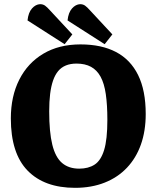

<svg xmlns="http://www.w3.org/2000/svg" viewBox="-20 -881 751 921"><path d="M290 -669 112 -783Q116 -821 133.5 -840.5Q151 -860 172 -861Q186 -861 196 -854Q206 -847 221 -830L327 -716ZM482 -669 304 -783Q308 -821 325.5 -840.5Q343 -860 364 -861Q378 -861 388 -854Q398 -847 413 -830L519 -716ZM340 20Q193 20 112.5 -62.5Q32 -145 32 -313Q32 -419 72.5 -499Q113 -579 188 -623.5Q263 -668 366 -668Q467 -668 536.5 -631.5Q606 -595 642.5 -521Q679 -447 679 -334Q679 -253 656 -188Q633 -123 589 -76.5Q545 -30 482 -5Q419 20 340 20ZM360 -72Q404 -72 434 -91.5Q464 -111 479.5 -161.5Q495 -212 495 -306Q495 -378 487.5 -429.5Q480 -481 462.5 -513Q445 -545 416.5 -560.5Q388 -576 347 -576Q318 -576 296 -567Q274 -558 259 -540Q244 -522 234.5 -494.5Q225 -467 220.5 -430.5Q216 -394 216 -347Q216 -247 231 -186.5Q246 -126 278 -99Q310 -72 360 -72Z"/></svg>

Font: Faustina ExtraBold
Style: Regular
Weight: 800
Designer: Alfonso Garcia
Foundry: http://www.omnibus-type.com
Version: Version 1.200